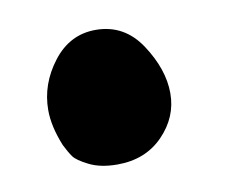

<svg xmlns="http://www.w3.org/2000/svg" viewBox="-42 -299 406 341"><g transform="rotate(-10 161.5 -129.0)"><path d="M145.5 -7.8Q115.2 -7.8 94.7 -18.1Q74.2 -28.3 68.4 -36.6Q62.5 -44.9 55.7 -58.6Q41 -94.7 41 -124Q41 -170.9 71.3 -210.4Q101.6 -250 148.4 -250Q200.2 -250 230 -204.6Q259.8 -159.2 259.8 -116.2Q259.8 -73.2 228 -40.5Q196.3 -7.8 145.5 -7.8Z"/></g></svg>

Font: Essays1743
Style: Bold
Weight: 700
Designer: Based on the typeface in a 1743 English translation of the essays of Montaigne.  PostScript/TrueType font designed by Jo
Version: Version 002.100